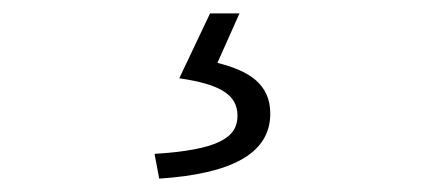

<svg xmlns="http://www.w3.org/2000/svg" viewBox="-20 -22 634 287"><path d="M218 245C325 238 384 208 384 148C384 104 353 84 305 72L338 -2H294L248 95C310 104 335 120 335 151C335 184 306 202 211 208Z"/></svg>

Font: Noto Sans CJK Light
Style: Regular
Weight: 300
Designer: Ryoko NISHIZUKA (kana & ideographs); Paul D. Hunt (Latin, Greek & Cyrillic); Wenlong ZHANG (bopomofo); Sandoll Communica
Foundry: Adobe Systems Incorporated
Version: Version 1.000;PS 1;hotconv 1.0.78;makeotf.lib2.5.61930